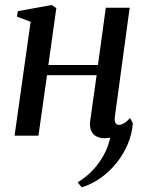

<svg xmlns="http://www.w3.org/2000/svg" viewBox="-20 -554 596 784"><path d="M449 -77Q447 -58.5 452 -51.2Q457 -44 464.5 -44Q474 -44 485.2 -50Q496.5 -56 511 -72L522.5 -50.5Q519 -7 501.8 34.2Q484.5 75.5 456.2 110.8Q428 146 391.8 172Q355.5 198 313.5 211L297 190.5Q320.5 176.5 342 157.2Q363.5 138 381 114.5Q398.5 91 411.2 64Q424 37 430 8Q426.5 8.5 419 9.5Q411.5 10.5 405.5 10.5Q388.5 10.5 374.2 3.2Q360 -4 352.5 -19.8Q345 -35.5 348.5 -61.5L374.5 -247H172L137 0H39.5L105 -465L49 -486L53 -508.5L191 -533.5L210 -521L177.5 -288.5H380L412 -522.5H509.5Z"/></svg>

Font: Merriweather 96pt
Style: Italic
Weight: 400
Italic angle: -7.8°
Version: Version 2.101